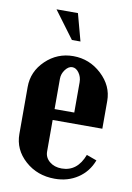

<svg xmlns="http://www.w3.org/2000/svg" viewBox="-81 -735 546 797"><g transform="rotate(10 192.5 -337.0)"><path d="M212.9 -569.8H176.8L91.8 -684.1H182.1ZM29.8 -346.2Q29.8 -411.1 78.6 -458Q127.4 -504.9 194.8 -504.9Q263.2 -504.9 314.2 -457.3Q365.2 -409.7 365.2 -346.2V-229H155.8V-96.2Q155.8 -70.8 176 -54Q196.3 -37.1 227.1 -37.1Q293 -37.1 320.8 -110.8L363.8 -95.2Q345.2 -45.9 303.2 -18.1Q261.2 9.8 206.1 9.8Q132.3 9.8 81.1 -36.1Q29.8 -82 29.8 -147.9ZM155.8 -274.9H238.8V-402.8Q238.8 -424.8 226.6 -441.9Q214.4 -459 198.2 -459Q182.6 -459 169.2 -441.4Q155.8 -423.8 155.8 -402.8Z"/></g></svg>

Font: Moniqa Black Paragraph
Style: Regular
Weight: 900
Designer: Rajesh Rajput
Foundry: Rajesh Rajput
Version: Version 1.000